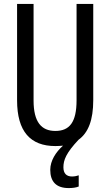

<svg xmlns="http://www.w3.org/2000/svg" viewBox="-20 -734 562 978"><path d="M303 118C303 81 317 45 380 -22C430 -58 455 -123 455 -224V-714H370V-223C370 -111 334 -67 262 -67C191 -67 151 -112 151 -222V-714H67V-223C67 -64 135 10 262 10C276 10 288 9 301 8C264 41 236 85 236 131C236 191 266 224 330 224C348 224 367 222 381 216V159C373 162 360 165 347 165C319 165 303 150 303 118Z"/></svg>

Font: Noto Sans Sinhala ExtraCondensed
Style: Regular
Weight: 400
Width: 2
Designer: Jelle Bosma - Monotype Design Team
Foundry: Monotype Imaging Inc.
Version: Version 2.006